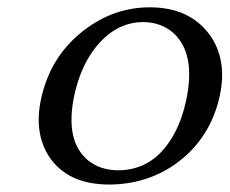

<svg xmlns="http://www.w3.org/2000/svg" viewBox="-20 -490 622 520"><path d="M368.2 -430.2Q290 -430.2 233.9 -355Q196.8 -304.2 181.2 -231.9Q155.3 -108.9 217.8 -56.2Q250.5 -29.3 299.3 -28.8Q399.9 -28.8 453.6 -130.9Q474.1 -169.9 484.4 -219.2Q511.2 -346.2 448.2 -401.9Q415.5 -429.7 368.2 -430.2ZM575.7 -232.9Q550.3 -113.3 454.6 -45.4Q376.5 9.3 275.9 9.8Q161.6 9.8 111.3 -68.4Q72.3 -131.3 90.8 -220.2Q117.2 -344.7 218.3 -416Q294.9 -470.2 385.7 -470.2Q492.7 -470.2 547.4 -396.5Q595.7 -329.6 575.7 -232.9Z"/></svg>

Font: Linux Biolinum Capitals O
Style: Italic Samll Caps
Weight: 400
Italic angle: -12°
Designer: Philipp H. Poll
Foundry: Philipp H. Poll
Version: Version 0.6.2